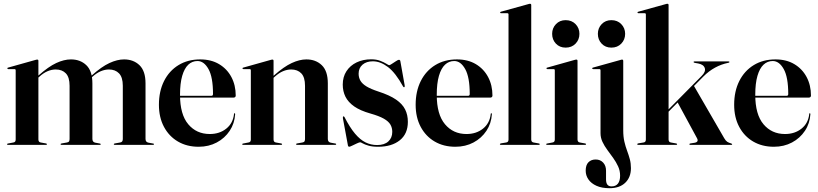

<svg xmlns="http://www.w3.org/2000/svg" viewBox="-20 -762 4303 1010"><path d="M182 -442.5V-28.5Q182 -21.5 185 -17.5Q188 -13.5 194 -12.5L221.5 -7.5Q227 -6.5 227 -3.5Q227 0 222.5 0H21Q19.5 0 18.2 -1Q17 -2 17 -3.5Q17 -4.5 18 -5.5Q19 -6.5 22 -7L50.5 -12.5Q57 -13.5 59.8 -17.5Q62.5 -21.5 62.5 -28V-392Q62.5 -395 61 -396.8Q59.5 -398.5 55.5 -398.5H23Q21 -399 19.8 -400Q18.5 -401 18.5 -402.5Q18.5 -404.5 19.8 -405.2Q21 -406 23 -406.5L165.5 -446.5Q170.5 -448 172.2 -448.2Q174 -448.5 176.5 -448.5Q179 -448.5 180.5 -446.8Q182 -445 182 -442.5ZM170 -343.5 164.5 -349 182.5 -365Q235 -411.5 276 -430.5Q317 -449.5 353 -449.5Q402.5 -449.5 434.2 -419Q466 -388.5 466 -323.5V-31Q466 -23 469.8 -18Q473.5 -13 481 -11.5L505 -7Q510 -6 510 -3.5Q510 0 505.5 0H303.5Q298.5 0 298.5 -3.5Q298.5 -6.5 304.5 -7.5L332.5 -12.5Q341 -14 343.5 -18.8Q346 -23.5 346 -31V-311Q346 -355.5 326.5 -376Q307 -396.5 273 -396.5Q252 -396.5 230.5 -387.5Q209 -378.5 187.5 -359ZM450 -343.5 444.5 -349 462.5 -365Q514.5 -411.5 555.8 -430.5Q597 -449.5 632.5 -449.5Q682 -449.5 713.8 -419Q745.5 -388.5 745.5 -323.5V-31Q745.5 -23 749.2 -18Q753 -13 761 -11.5L785 -7Q788 -7 789 -6Q790 -5 790 -3.5Q790 -2 789 -1Q788 0 785.5 0H583.5Q578.5 0 578.5 -3.5Q578.5 -6.5 584.5 -7.5L612.5 -12.5Q620.5 -14 623.2 -18.8Q626 -23.5 626 -31V-311Q626 -355.5 606.2 -376Q586.5 -396.5 553 -396.5Q532 -396.5 510.5 -387.5Q489 -378.5 467 -359Z M1220 -259Q1220 -254.5 1217 -251.5Q1214 -248.5 1208 -248.5H898V-258H1092Q1100.5 -258 1100.5 -267.5Q1100.5 -356 1076.8 -398.5Q1053 -441 1019 -441Q991 -441 970.5 -421.8Q950 -402.5 938.5 -363Q927 -323.5 927 -263Q927 -160 970.2 -108.5Q1013.5 -57 1083.5 -57Q1135 -57 1170.5 -85.5Q1206 -114 1211 -162.5Q1211 -165 1212 -165.8Q1213 -166.5 1213.5 -166.5Q1215 -166.5 1216 -165.5Q1217 -164.5 1217 -161.5Q1214 -112.5 1188.2 -73.8Q1162.5 -35 1120.2 -12.5Q1078 10 1025 10Q963 10 916 -17.5Q869 -45 842.5 -94.8Q816 -144.5 816 -211Q816 -282 843 -335.8Q870 -389.5 919 -419.5Q968 -449.5 1033.5 -449.5Q1090.5 -449.5 1132.2 -424.8Q1174 -400 1197 -357Q1220 -314 1220 -259Z M1419 -442.5V-28.5Q1419 -21.5 1422 -17.5Q1425 -13.5 1431 -12.5L1458.5 -7.5Q1464 -6.5 1464 -3.5Q1464 0 1459.5 0H1258Q1256.5 0 1255.2 -1Q1254 -2 1254 -3.5Q1254 -4.5 1255 -5.5Q1256 -6.5 1259 -7L1287.5 -12.5Q1294 -13.5 1296.8 -17.5Q1299.5 -21.5 1299.5 -28V-392Q1299.5 -395 1298 -396.8Q1296.5 -398.5 1292.5 -398.5H1260Q1258 -399 1256.8 -400Q1255.5 -401 1255.5 -402.5Q1255.5 -404.5 1256.8 -405.2Q1258 -406 1260 -406.5L1402.5 -446.5Q1407.5 -448 1409.2 -448.2Q1411 -448.5 1413.5 -448.5Q1416 -448.5 1417.5 -446.8Q1419 -445 1419 -442.5ZM1408.5 -343.5 1403 -349 1421 -365Q1473.5 -411.5 1514.8 -430.5Q1556 -449.5 1591.5 -449.5Q1641 -449.5 1672.8 -419Q1704.5 -388.5 1704.5 -323.5V-31Q1704.5 -23 1708.2 -18Q1712 -13 1719.5 -11.5L1744 -7Q1746.5 -7 1747.5 -6Q1748.5 -5 1748.5 -3.5Q1748.5 -2 1747.5 -1Q1746.5 0 1744 0H1542Q1537.5 0 1537.5 -3.5Q1537.5 -6.5 1543 -7.5L1571 -12.5Q1579.5 -14 1582 -18.8Q1584.5 -23.5 1584.5 -31V-311Q1584.5 -355.5 1565 -376Q1545.5 -396.5 1511.5 -396.5Q1490.5 -396.5 1469 -387.5Q1447.5 -378.5 1426 -359Z M1941.5 -439.5Q1907.5 -439.5 1887 -421.8Q1866.5 -404 1866.5 -374.5Q1866.5 -354 1876 -337.5Q1885.5 -321 1908.2 -307.2Q1931 -293.5 1970.5 -280.5Q2029.5 -261.5 2063.2 -238.2Q2097 -215 2111.2 -186.2Q2125.5 -157.5 2125.5 -121Q2125.5 -58 2083 -24Q2040.5 10 1969 10Q1938.5 10 1918.8 4.2Q1899 -1.5 1888.5 -7.5Q1878 -13.5 1875 -13.5Q1870 -13.5 1857.2 -7.5Q1844.5 -1.5 1832.5 4.2Q1820.5 10 1817 10Q1815.5 10 1813.8 9Q1812 8 1810.5 4.5L1784 -139Q1783.5 -143.5 1783.8 -146Q1784 -148.5 1786 -149.5Q1787.5 -150.5 1789 -149.5Q1790.5 -148.5 1792 -146.5Q1820.5 -91 1847.5 -59Q1874.5 -27 1902.8 -13Q1931 1 1964 1Q2002 1 2022.8 -18Q2043.5 -37 2043.5 -68.5Q2043.5 -89.5 2033.8 -106.5Q2024 -123.5 1999 -137.8Q1974 -152 1928 -165Q1875 -180 1843.2 -202.2Q1811.5 -224.5 1797.2 -253.2Q1783 -282 1783 -317Q1783 -357.5 1802.5 -387.5Q1822 -417.5 1856 -433.8Q1890 -450 1932.5 -450Q1960 -450 1980 -442.2Q2000 -434.5 2012.2 -426.8Q2024.5 -419 2027.5 -419Q2030.5 -419 2041.2 -426Q2052 -433 2063 -440.2Q2074 -447.5 2078.5 -447.5Q2081 -447.5 2083.5 -445.5Q2086 -443.5 2086.5 -437.5L2108.5 -314.5Q2109.5 -309.5 2109 -307Q2108.5 -304.5 2106 -303Q2105 -302.5 2103.8 -303.5Q2102.5 -304.5 2101 -306Q2061 -379 2021 -409.2Q1981 -439.5 1941.5 -439.5Z M2570.5 -259Q2570.5 -254.5 2567.5 -251.5Q2564.5 -248.5 2558.5 -248.5H2248.5V-258H2442.5Q2451 -258 2451 -267.5Q2451 -356 2427.2 -398.5Q2403.5 -441 2369.5 -441Q2341.5 -441 2321 -421.8Q2300.5 -402.5 2289 -363Q2277.5 -323.5 2277.5 -263Q2277.5 -160 2320.8 -108.5Q2364 -57 2434 -57Q2485.5 -57 2521 -85.5Q2556.5 -114 2561.5 -162.5Q2561.5 -165 2562.5 -165.8Q2563.5 -166.5 2564 -166.5Q2565.5 -166.5 2566.5 -165.5Q2567.5 -164.5 2567.5 -161.5Q2564.5 -112.5 2538.8 -73.8Q2513 -35 2470.8 -12.5Q2428.5 10 2375.5 10Q2313.5 10 2266.5 -17.5Q2219.5 -45 2193 -94.8Q2166.5 -144.5 2166.5 -211Q2166.5 -282 2193.5 -335.8Q2220.5 -389.5 2269.5 -419.5Q2318.5 -449.5 2384 -449.5Q2441 -449.5 2482.8 -424.8Q2524.5 -400 2547.5 -357Q2570.5 -314 2570.5 -259Z M2774.5 -736V-28.5Q2774.5 -21.5 2777.5 -17.5Q2780.5 -13.5 2786.5 -12.5L2814 -7.5Q2817 -7 2818.2 -6Q2819.5 -5 2819.5 -3.5Q2819.5 -2 2818.2 -1Q2817 0 2815 0H2613.5Q2612 0 2610.8 -1Q2609.5 -2 2609.5 -3.5Q2609.5 -5 2611 -6.2Q2612.5 -7.5 2616 -8L2643 -12.5Q2649.5 -13.5 2652.2 -17.5Q2655 -21.5 2655 -28V-686Q2655 -689 2653.5 -690.8Q2652 -692.5 2648 -692.5H2615.5Q2613 -692.5 2612 -693.5Q2611 -694.5 2611 -696Q2611 -698 2612.2 -699Q2613.5 -700 2615.5 -700.5L2758 -740Q2763 -741.5 2764.8 -741.8Q2766.5 -742 2769 -742Q2771.5 -742 2773 -740.2Q2774.5 -738.5 2774.5 -736Z M3018 -442.5V-28.5Q3018 -21.5 3021 -17.5Q3024 -13.5 3030 -12.5L3057.5 -7.5Q3060.5 -7 3061.8 -6Q3063 -5 3063 -3.5Q3063 -2 3061.8 -1Q3060.5 0 3058.5 0H2857Q2855.5 0 2854.2 -1Q2853 -2 2853 -3.5Q2853 -4.5 2854 -5.5Q2855 -6.5 2858 -7L2886.5 -12.5Q2893 -13.5 2895.8 -17.5Q2898.5 -21.5 2898.5 -28V-392Q2898.5 -395 2897 -396.8Q2895.5 -398.5 2891.5 -398.5H2859Q2857 -399 2855.8 -400Q2854.5 -401 2854.5 -402.5Q2854.5 -404.5 2855.8 -405.2Q2857 -406 2859 -406.5L3001.5 -446.5Q3006.5 -448 3008.2 -448.2Q3010 -448.5 3012.5 -448.5Q3015 -448.5 3016.5 -446.8Q3018 -445 3018 -442.5ZM2955.5 -511.5Q2924 -511.5 2904.2 -532.5Q2884.5 -553.5 2884.5 -584Q2884.5 -614 2904.5 -635Q2924.5 -656 2955.5 -656Q2987.5 -656 3007.8 -635Q3028 -614 3028 -584Q3028 -553.5 3007.8 -532.5Q2987.5 -511.5 2955.5 -511.5Z M3258.5 -76Q3258.5 -42.5 3264.5 -16.8Q3270.5 9 3278.8 31Q3287 53 3293 75Q3299 97 3299 122.5Q3299 170.5 3269.2 199.2Q3239.5 228 3186 228Q3146 228 3118 215.5Q3090 203 3075.5 182Q3061 161 3061 136Q3061 106 3075.5 91.5Q3090 77 3113.5 77Q3137.5 77 3152.8 93.2Q3168 109.5 3168 136V181.5Q3168 200.5 3175.2 209.5Q3182.5 218.5 3197 218.5Q3219 218.5 3230.5 204Q3242 189.5 3242 162Q3242 136 3231.5 113.2Q3221 90.5 3205.8 69.2Q3190.5 48 3175 27Q3159.5 6 3149.2 -15.8Q3139 -37.5 3139 -61.5V-392Q3139 -395.5 3137.2 -397Q3135.5 -398.5 3132 -398.5H3100Q3097.5 -399 3096.2 -400Q3095 -401 3095 -402.5Q3095 -404 3096.2 -405Q3097.5 -406 3099.5 -406.5L3241.5 -446Q3246 -447.5 3248.2 -448Q3250.5 -448.5 3253 -448.5Q3255.5 -448.5 3257 -446.5Q3258.5 -444.5 3258.5 -441.5ZM3196 -511.5Q3164.5 -511.5 3144.8 -532.5Q3125 -553.5 3125 -584Q3125 -614 3145 -635Q3165 -656 3196 -656Q3228 -656 3248.2 -635Q3268.5 -614 3268.5 -584Q3268.5 -553.5 3248.2 -532.5Q3228 -511.5 3196 -511.5Z M3336 0Q3334.5 0 3333.2 -1Q3332 -2 3332 -3.5Q3332 -5 3333.5 -6.2Q3335 -7.5 3338.5 -8L3365.5 -12.5Q3372 -13.5 3374.8 -17.5Q3377.5 -21.5 3377.5 -28V-686Q3377.5 -689 3376 -690.8Q3374.5 -692.5 3370.5 -692.5H3338Q3336 -692.5 3334.8 -693.5Q3333.5 -694.5 3333.5 -696Q3333.5 -698 3334.8 -699Q3336 -700 3338 -700.5L3480.5 -740Q3485.5 -741.5 3487.2 -741.8Q3489 -742 3491.5 -742Q3494 -742 3495.5 -740.2Q3497 -738.5 3497 -736V-28.5Q3497 -21.5 3500 -17.5Q3503 -13.5 3509 -12.5L3536.5 -7.5Q3542 -6.5 3542 -3.5Q3542 0 3537.5 0ZM3478 -167.5 3670.5 -362Q3693.5 -384.5 3687.5 -403.5Q3681.5 -422.5 3653.5 -428L3634 -431.5Q3631 -432.5 3629.8 -433.5Q3628.5 -434.5 3628.5 -435.5Q3628.5 -437.5 3630 -438.2Q3631.5 -439 3633.5 -439H3811.5Q3814.5 -439 3815.8 -438.2Q3817 -437.5 3817 -435.5Q3817 -434 3815.5 -433Q3814 -432 3810.5 -431.5Q3774 -424 3741.5 -406.2Q3709 -388.5 3679.5 -359L3483.5 -161ZM3628.5 -313.5 3790 -34.5Q3797.5 -21.5 3805.5 -16.2Q3813.5 -11 3826 -7.5Q3829.5 -6 3830.5 -5Q3831.5 -4 3831.5 -3Q3831.5 -1.5 3830.5 -0.8Q3829.5 0 3827.5 0H3610.5Q3609 0 3607.8 -0.8Q3606.5 -1.5 3606.5 -3.5Q3606.5 -5 3607.8 -6Q3609 -7 3612 -7.5L3634 -11Q3645.5 -13 3648.8 -19.2Q3652 -25.5 3646 -36L3543 -226Z M4246 -259Q4246 -254.5 4243 -251.5Q4240 -248.5 4234 -248.5H3924V-258H4118Q4126.5 -258 4126.5 -267.5Q4126.5 -356 4102.8 -398.5Q4079 -441 4045 -441Q4017 -441 3996.5 -421.8Q3976 -402.5 3964.5 -363Q3953 -323.5 3953 -263Q3953 -160 3996.2 -108.5Q4039.5 -57 4109.5 -57Q4161 -57 4196.5 -85.5Q4232 -114 4237 -162.5Q4237 -165 4238 -165.8Q4239 -166.5 4239.5 -166.5Q4241 -166.5 4242 -165.5Q4243 -164.5 4243 -161.5Q4240 -112.5 4214.2 -73.8Q4188.5 -35 4146.2 -12.5Q4104 10 4051 10Q3989 10 3942 -17.5Q3895 -45 3868.5 -94.8Q3842 -144.5 3842 -211Q3842 -282 3869 -335.8Q3896 -389.5 3945 -419.5Q3994 -449.5 4059.5 -449.5Q4116.5 -449.5 4158.2 -424.8Q4200 -400 4223 -357Q4246 -314 4246 -259Z"/></svg>

Font: Fraunces 120pt SemiBold
Style: Regular
Weight: 600
Version: Version 1.000;[b76b70a41]